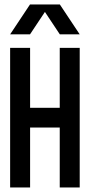

<svg xmlns="http://www.w3.org/2000/svg" viewBox="-20 -831 398 851"><path d="M113 -811.3H157H201.1H245.2L333.3 -678.7H245.2L179.1 -778.1L113 -678.7H24.9ZM24.9 -618.9V0H113.4V-265.7H244.8V0H333.3V-618.9H244.8V-353.2H113.4V-618.9Z"/></svg>

Font: Ulica
Style: Regular
Weight: 400
Version: Version